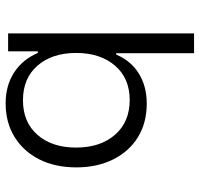

<svg xmlns="http://www.w3.org/2000/svg" viewBox="-34 -512 725 698"><g transform="rotate(-90 329.0 -162.5)"><path d="M485 180V-103H480Q458 -50 411.5 -21Q365 8 302 8Q232 8 180 -24Q128 -56 99 -114Q70 -172 70 -248Q70 -325 99 -382.5Q128 -440 180.5 -472.5Q233 -505 303 -505Q367 -505 414.5 -474.5Q462 -444 486 -388H492V-496H557V180ZM315 -54Q394 -54 440 -107.5Q486 -161 486 -249Q486 -336 440 -389Q394 -442 314 -442Q234 -442 188 -389Q142 -336 142 -249Q142 -161 188.5 -107.5Q235 -54 315 -54Z"/></g></svg>

Font: Nunito Sans 6pt Light
Style: Regular
Weight: 300
Version: Version 3.101;gftools[0.9.27]